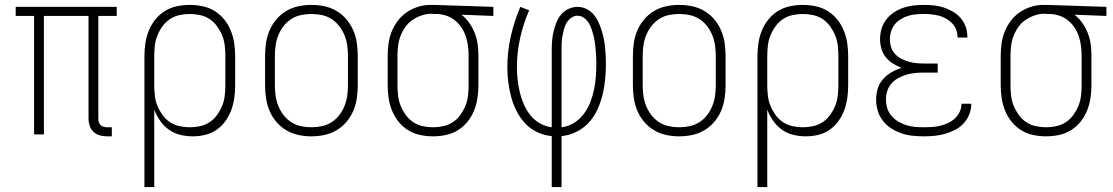

<svg xmlns="http://www.w3.org/2000/svg" viewBox="-20 -548 4540 783"><path d="M436 8H416Q402 8 387 4Q372 0 361 -10.5Q350 -21 345.5 -35.5Q341 -50 341 -64V-483H159V0H119V-483H44V-520H456V-483H381V-64Q381 -57 383 -50Q385 -43 390 -38Q395 -33 402 -31Q409 -29 416 -29H436Z M569 215V-320Q569 -346 573 -372.5Q577 -399 587 -423.5Q597 -448 613.5 -468.5Q630 -489 652.5 -503Q675 -517 701.5 -522.5Q728 -528 754 -528Q780 -528 806.5 -522.5Q833 -517 855.5 -503Q878 -489 894.5 -468.5Q911 -448 921 -423.5Q931 -399 935 -372.5Q939 -346 939 -320V-200Q939 -174 935.5 -149Q932 -124 923.5 -100Q915 -76 899.5 -54.5Q884 -33 863 -18.5Q842 -4 817 2Q792 8 766 8Q741 8 715.5 2Q690 -4 669 -19Q648 -34 633 -55.5Q618 -77 609 -101V215ZM754 -29Q775 -29 796 -33.5Q817 -38 835 -50Q853 -62 865.5 -79.5Q878 -97 886 -116.5Q894 -136 896.5 -157.5Q899 -179 899 -200V-320Q899 -341 896.5 -362.5Q894 -384 886 -403.5Q878 -423 865.5 -440.5Q853 -458 835 -470Q817 -482 796 -486.5Q775 -491 754 -491Q733 -491 712 -486.5Q691 -482 673 -470Q655 -458 642.5 -440.5Q630 -423 622 -403.5Q614 -384 611.5 -362.5Q609 -341 609 -320V-200Q609 -179 611.5 -157.5Q614 -136 622 -116.5Q630 -97 642.5 -79.5Q655 -62 673 -50Q691 -38 712 -33.5Q733 -29 754 -29Z M1250 8Q1223 8 1197 2.5Q1171 -3 1148 -16.5Q1125 -30 1107.5 -50.5Q1090 -71 1079.5 -95.5Q1069 -120 1065 -146.5Q1061 -173 1061 -200V-320Q1061 -347 1065 -373.5Q1069 -400 1079.5 -424.5Q1090 -449 1107.5 -469.5Q1125 -490 1148 -503.5Q1171 -517 1197 -522.5Q1223 -528 1250 -528Q1277 -528 1303 -522.5Q1329 -517 1352 -503.5Q1375 -490 1392.5 -469.5Q1410 -449 1420.5 -424.5Q1431 -400 1435 -373.5Q1439 -347 1439 -320V-200Q1439 -173 1435 -146.5Q1431 -120 1420.5 -95.5Q1410 -71 1392.5 -50.5Q1375 -30 1352 -16.5Q1329 -3 1303 2.5Q1277 8 1250 8ZM1250 -29Q1272 -29 1293 -33.5Q1314 -38 1332 -49.5Q1350 -61 1363.5 -78.5Q1377 -96 1385 -116Q1393 -136 1396 -157Q1399 -178 1399 -200V-320Q1399 -342 1396 -363Q1393 -384 1385 -404Q1377 -424 1363.5 -441.5Q1350 -459 1332 -470.5Q1314 -482 1293 -486.5Q1272 -491 1250 -491Q1228 -491 1207 -486.5Q1186 -482 1168 -470.5Q1150 -459 1136.5 -441.5Q1123 -424 1115 -404Q1107 -384 1104 -363Q1101 -342 1101 -320V-200Q1101 -178 1104 -157Q1107 -136 1115 -116Q1123 -96 1136.5 -78.5Q1150 -61 1168 -49.5Q1186 -38 1207 -33.5Q1228 -29 1250 -29Z M1746 8Q1720 8 1693.5 2.5Q1667 -3 1644.5 -17Q1622 -31 1605.5 -51.5Q1589 -72 1579 -96.5Q1569 -121 1565 -147.5Q1561 -174 1561 -200V-320Q1561 -345 1564.5 -370.5Q1568 -396 1577.5 -419.5Q1587 -443 1602.5 -463.5Q1618 -484 1639.5 -498.5Q1661 -513 1685.5 -520.5Q1710 -528 1735 -528H1750L1992 -520V-483L1862 -488Q1881 -473 1894.5 -453.5Q1908 -434 1916.5 -412Q1925 -390 1928 -367Q1931 -344 1931 -320V-200Q1931 -174 1927 -147.5Q1923 -121 1913 -96.5Q1903 -72 1886.5 -51.5Q1870 -31 1847.5 -17Q1825 -3 1798.5 2.5Q1772 8 1746 8ZM1746 -29Q1767 -29 1788 -33.5Q1809 -38 1827 -50Q1845 -62 1857.5 -79.5Q1870 -97 1878 -116.5Q1886 -136 1888.5 -157.5Q1891 -179 1891 -200V-320Q1891 -340 1888.5 -360Q1886 -380 1880 -398.5Q1874 -417 1863 -434Q1852 -451 1836.5 -464Q1821 -477 1802 -483.5Q1783 -490 1763 -491H1750Q1747 -491 1744.5 -491.5Q1742 -492 1740 -492Q1719 -492 1699 -485Q1679 -478 1662 -466.5Q1645 -455 1633 -438Q1621 -421 1613.5 -401.5Q1606 -382 1603.5 -361.5Q1601 -341 1601 -320V-200Q1601 -179 1603.5 -157.5Q1606 -136 1614 -116.5Q1622 -97 1634.5 -79.5Q1647 -62 1665 -50Q1683 -38 1704 -33.5Q1725 -29 1746 -29Z M2230 215V7Q2199 4 2171 -9Q2143 -22 2122 -44.5Q2101 -67 2087 -94.5Q2073 -122 2065 -151.5Q2057 -181 2053 -211.5Q2049 -242 2049 -273Q2049 -337 2063 -399.5Q2077 -462 2102 -520L2138 -506Q2114 -451 2101 -392Q2088 -333 2088 -273Q2088 -248 2091 -222Q2094 -196 2100 -171Q2106 -146 2116.5 -122Q2127 -98 2143 -78Q2159 -58 2182 -45Q2205 -32 2230 -29V-343Q2230 -362 2231.5 -381.5Q2233 -401 2237.5 -419.5Q2242 -438 2249 -456Q2256 -474 2268 -488.5Q2280 -503 2298 -511.5Q2316 -520 2335 -520Q2353 -520 2369.5 -512.5Q2386 -505 2398 -492Q2410 -479 2418 -463Q2426 -447 2431.5 -430Q2437 -413 2441 -395.5Q2445 -378 2447 -360.5Q2449 -343 2450 -325Q2451 -307 2451 -290Q2451 -258 2448 -226Q2445 -194 2437.5 -162.5Q2430 -131 2416.5 -101.5Q2403 -72 2381.5 -48.5Q2360 -25 2331 -10.5Q2302 4 2270 7V215ZM2270 -29Q2297 -32 2320.5 -46.5Q2344 -61 2360.5 -83Q2377 -105 2387 -130.5Q2397 -156 2402.5 -182.5Q2408 -209 2410 -236Q2412 -263 2412 -291Q2412 -305 2411 -319Q2410 -333 2409 -347Q2408 -361 2406 -375Q2404 -389 2400.5 -402.5Q2397 -416 2392.5 -429.5Q2388 -443 2380.5 -455Q2373 -467 2361 -475.5Q2349 -484 2335 -484Q2321 -484 2309 -475Q2297 -466 2290 -454Q2283 -442 2279.5 -428Q2276 -414 2273.5 -400Q2271 -386 2270.5 -371.5Q2270 -357 2270 -343Z M2750 8Q2723 8 2697 2.5Q2671 -3 2648 -16.5Q2625 -30 2607.5 -50.5Q2590 -71 2579.5 -95.5Q2569 -120 2565 -146.5Q2561 -173 2561 -200V-320Q2561 -347 2565 -373.5Q2569 -400 2579.5 -424.5Q2590 -449 2607.5 -469.5Q2625 -490 2648 -503.5Q2671 -517 2697 -522.5Q2723 -528 2750 -528Q2777 -528 2803 -522.5Q2829 -517 2852 -503.5Q2875 -490 2892.5 -469.5Q2910 -449 2920.5 -424.5Q2931 -400 2935 -373.5Q2939 -347 2939 -320V-200Q2939 -173 2935 -146.5Q2931 -120 2920.5 -95.5Q2910 -71 2892.5 -50.5Q2875 -30 2852 -16.5Q2829 -3 2803 2.5Q2777 8 2750 8ZM2750 -29Q2772 -29 2793 -33.5Q2814 -38 2832 -49.5Q2850 -61 2863.5 -78.5Q2877 -96 2885 -116Q2893 -136 2896 -157Q2899 -178 2899 -200V-320Q2899 -342 2896 -363Q2893 -384 2885 -404Q2877 -424 2863.5 -441.5Q2850 -459 2832 -470.5Q2814 -482 2793 -486.5Q2772 -491 2750 -491Q2728 -491 2707 -486.5Q2686 -482 2668 -470.5Q2650 -459 2636.5 -441.5Q2623 -424 2615 -404Q2607 -384 2604 -363Q2601 -342 2601 -320V-200Q2601 -178 2604 -157Q2607 -136 2615 -116Q2623 -96 2636.5 -78.5Q2650 -61 2668 -49.5Q2686 -38 2707 -33.5Q2728 -29 2750 -29Z M3069 215V-320Q3069 -346 3073 -372.5Q3077 -399 3087 -423.5Q3097 -448 3113.5 -468.5Q3130 -489 3152.5 -503Q3175 -517 3201.5 -522.5Q3228 -528 3254 -528Q3280 -528 3306.5 -522.5Q3333 -517 3355.5 -503Q3378 -489 3394.5 -468.5Q3411 -448 3421 -423.5Q3431 -399 3435 -372.5Q3439 -346 3439 -320V-200Q3439 -174 3435.5 -149Q3432 -124 3423.5 -100Q3415 -76 3399.5 -54.5Q3384 -33 3363 -18.5Q3342 -4 3317 2Q3292 8 3266 8Q3241 8 3215.5 2Q3190 -4 3169 -19Q3148 -34 3133 -55.5Q3118 -77 3109 -101V215ZM3254 -29Q3275 -29 3296 -33.5Q3317 -38 3335 -50Q3353 -62 3365.5 -79.5Q3378 -97 3386 -116.5Q3394 -136 3396.5 -157.5Q3399 -179 3399 -200V-320Q3399 -341 3396.5 -362.5Q3394 -384 3386 -403.5Q3378 -423 3365.5 -440.5Q3353 -458 3335 -470Q3317 -482 3296 -486.5Q3275 -491 3254 -491Q3233 -491 3212 -486.5Q3191 -482 3173 -470Q3155 -458 3142.5 -440.5Q3130 -423 3122 -403.5Q3114 -384 3111.5 -362.5Q3109 -341 3109 -320V-200Q3109 -179 3111.5 -157.5Q3114 -136 3122 -116.5Q3130 -97 3142.5 -79.5Q3155 -62 3173 -50Q3191 -38 3212 -33.5Q3233 -29 3254 -29Z M3747 8Q3724 8 3701 5.5Q3678 3 3656 -4.5Q3634 -12 3614.5 -24.5Q3595 -37 3580.5 -55.5Q3566 -74 3559.5 -96.5Q3553 -119 3553 -142Q3553 -165 3559.5 -186.5Q3566 -208 3581 -225Q3596 -242 3616 -253.5Q3636 -265 3657 -271Q3639 -278 3622 -288.5Q3605 -299 3592.5 -314.5Q3580 -330 3574.5 -349.5Q3569 -369 3569 -388Q3569 -410 3575 -430.5Q3581 -451 3594 -468Q3607 -485 3625 -497Q3643 -509 3663 -516Q3683 -523 3704.5 -525.5Q3726 -528 3747 -528Q3768 -528 3788.5 -526Q3809 -524 3828.5 -517.5Q3848 -511 3866 -500.5Q3884 -490 3897.5 -474.5Q3911 -459 3918 -439.5Q3925 -420 3925 -399V-395H3885V-398Q3885 -413 3879 -428Q3873 -443 3862 -454Q3851 -465 3837.5 -472.5Q3824 -480 3809 -484Q3794 -488 3778.5 -489.5Q3763 -491 3747 -491Q3731 -491 3714.5 -489.5Q3698 -488 3682.5 -483Q3667 -478 3653 -469.5Q3639 -461 3629 -448.5Q3619 -436 3614 -420Q3609 -404 3609 -388Q3609 -372 3614 -356Q3619 -340 3630 -328Q3641 -316 3655.5 -308.5Q3670 -301 3685.5 -296.5Q3701 -292 3717.5 -290.5Q3734 -289 3750 -289H3804V-252H3750Q3732 -252 3714 -250.5Q3696 -249 3678.5 -244Q3661 -239 3645 -230.5Q3629 -222 3616.5 -208.5Q3604 -195 3598.5 -177.5Q3593 -160 3593 -142Q3593 -124 3598.5 -106.5Q3604 -89 3615.5 -75.5Q3627 -62 3643 -52.5Q3659 -43 3676 -37.5Q3693 -32 3711 -30.5Q3729 -29 3747 -29Q3764 -29 3781 -30Q3798 -31 3814 -35Q3830 -39 3845.5 -46Q3861 -53 3873.5 -64.5Q3886 -76 3893.5 -91.5Q3901 -107 3901 -124V-125H3941V-123Q3941 -101 3932.5 -80.5Q3924 -60 3909 -44Q3894 -28 3874 -18Q3854 -8 3833 -2Q3812 4 3790.5 6Q3769 8 3747 8Z M4246 8Q4220 8 4193.5 2.5Q4167 -3 4144.5 -17Q4122 -31 4105.5 -51.5Q4089 -72 4079 -96.5Q4069 -121 4065 -147.5Q4061 -174 4061 -200V-320Q4061 -345 4064.5 -370.5Q4068 -396 4077.5 -419.5Q4087 -443 4102.5 -463.5Q4118 -484 4139.5 -498.5Q4161 -513 4185.5 -520.5Q4210 -528 4235 -528H4250L4492 -520V-483L4362 -488Q4381 -473 4394.5 -453.5Q4408 -434 4416.5 -412Q4425 -390 4428 -367Q4431 -344 4431 -320V-200Q4431 -174 4427 -147.5Q4423 -121 4413 -96.5Q4403 -72 4386.5 -51.5Q4370 -31 4347.5 -17Q4325 -3 4298.5 2.5Q4272 8 4246 8ZM4246 -29Q4267 -29 4288 -33.5Q4309 -38 4327 -50Q4345 -62 4357.5 -79.5Q4370 -97 4378 -116.5Q4386 -136 4388.5 -157.5Q4391 -179 4391 -200V-320Q4391 -340 4388.5 -360Q4386 -380 4380 -398.5Q4374 -417 4363 -434Q4352 -451 4336.5 -464Q4321 -477 4302 -483.5Q4283 -490 4263 -491H4250Q4247 -491 4244.5 -491.5Q4242 -492 4240 -492Q4219 -492 4199 -485Q4179 -478 4162 -466.5Q4145 -455 4133 -438Q4121 -421 4113.5 -401.5Q4106 -382 4103.5 -361.5Q4101 -341 4101 -320V-200Q4101 -179 4103.5 -157.5Q4106 -136 4114 -116.5Q4122 -97 4134.5 -79.5Q4147 -62 4165 -50Q4183 -38 4204 -33.5Q4225 -29 4246 -29Z"/></svg>

Font: Iosevka Term Curly Extralight
Style: Regular
Weight: 200
Designer: Belleve Invis
Foundry: Belleve Invis
Version: Version 32.3.0